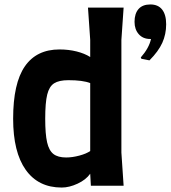

<svg xmlns="http://www.w3.org/2000/svg" viewBox="-20 -834 766 862"><path d="M525 -149 535 0H388L385 -54Q366 -27 328.5 -9.5Q291 8 257 8Q152 8 95.5 -71.5Q39 -151 39 -301Q39 -460 91.5 -536Q144 -612 247 -612Q288 -612 324 -603Q360 -594 385 -578V-655L375 -800H535L525 -655ZM385 -461Q352 -474 287 -474Q245 -474 223 -460Q201 -446 192 -409.5Q183 -373 183 -301Q183 -232 191.5 -195Q200 -158 220 -142.5Q240 -127 277 -127Q305 -127 336.5 -135.5Q368 -144 385 -156ZM726 -725Q726 -680 708.5 -641.5Q691 -603 651 -563L615 -570L612 -576Q649 -618 658 -659H654Q622 -659 603 -680.5Q584 -702 584 -736Q584 -773 602 -793.5Q620 -814 655 -814Q690 -814 708 -791Q726 -768 726 -725Z"/></svg>

Font: Farro
Style: Bold
Weight: 700
Designer: Aceler Chua
Foundry: Grayscale Limited
Version: Version 1.101